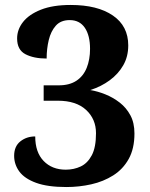

<svg xmlns="http://www.w3.org/2000/svg" viewBox="-20 -744 605 774"><path d="M248 10Q172 10 125.5 -7Q79 -24 58 -52.5Q37 -81 37 -116Q37 -154 62 -174Q87 -194 122 -194Q122 -130 156 -95Q190 -60 245 -60Q278 -60 305.5 -73Q333 -86 350 -118Q367 -150 367 -207Q367 -264 327 -301Q287 -338 213 -338H156V-400H217Q260 -400 288 -418.5Q316 -437 329.5 -470.5Q343 -504 343 -547Q343 -601 322 -632Q301 -663 261 -663Q225 -663 205 -640.5Q185 -618 176.5 -582.5Q168 -547 168 -508Q116 -508 82.5 -525.5Q49 -543 49 -589Q49 -625 73 -655.5Q97 -686 145 -705Q193 -724 265 -724Q373 -724 435 -681.5Q497 -639 497 -561Q497 -516 477 -481Q457 -446 422.5 -420.5Q388 -395 344 -381Q374 -376 405 -363.5Q436 -351 462.5 -330.5Q489 -310 505.5 -279.5Q522 -249 522 -206Q522 -145 499 -103.5Q476 -62 436.5 -37Q397 -12 348 -1Q299 10 248 10Z"/></svg>

Font: Noto Serif Hebrew
Style: Bold
Weight: 700
Version: Version 2.003